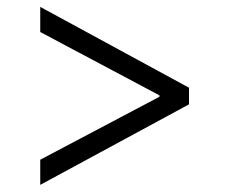

<svg xmlns="http://www.w3.org/2000/svg" viewBox="-20 -552 658 552"><path d="M95.7 -20.5V-92.8L438.5 -273.9V-277.8L95.7 -460V-532.2L523.4 -299.8V-252Z"/></svg>

Font: Pretendard JP Light
Style: Regular
Weight: 300
Designer: Base glyphs from Inter by Rasmus Andersson; Hangeul glyphs from Noto Sans CJK(Source Han Sans) by Jang Soo-young and Kan
Foundry: Kil Hyung-jin
Version: Version 1.309